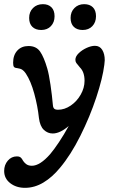

<svg xmlns="http://www.w3.org/2000/svg" viewBox="-54 -626 557 922"><path d="M86 -540Q86 -569 104.5 -587.5Q123 -606 152 -606Q178 -606 193 -591Q208 -576 208 -548Q208 -519 190.5 -500.5Q173 -482 144 -482Q117 -482 101.5 -497Q86 -512 86 -540ZM285 -540Q285 -569 303.5 -587.5Q322 -606 350 -606Q377 -606 392 -591Q407 -576 407 -548Q407 -519 389.5 -500.5Q372 -482 343 -482Q316 -482 300.5 -497Q285 -512 285 -540ZM-34 195Q-34 166 -16.5 145.5Q1 125 27 125Q38 125 43 128.5Q48 132 52 138Q60 153 71 161.5Q82 170 99 170Q138 170 187 114Q205 93 229 57Q253 21 276 -21Q234 15 199 15Q175 15 156.5 -2.5Q138 -20 133 -59Q127 -116 110.5 -176.5Q94 -237 70 -273Q62 -285 53 -291Q44 -297 28 -299Q16 -300 12.5 -305.5Q9 -311 9 -325Q9 -361 29 -383Q49 -405 83 -405Q120 -405 138.5 -378.5Q157 -352 173 -297Q181 -270 188.5 -218.5Q196 -167 200 -121Q201 -109 206.5 -104Q212 -99 225 -99Q256 -99 285.5 -119Q315 -139 333.5 -171.5Q352 -204 352 -238Q352 -280 330 -302Q317 -317 312.5 -323.5Q308 -330 308 -339Q308 -355 324 -370.5Q340 -386 362 -396Q384 -406 402 -406Q425 -406 437 -386.5Q449 -367 449 -337Q449 -331 447 -315Q439 -251 408.5 -158.5Q378 -66 332 26Q286 118 234 180Q197 225 154.5 250.5Q112 276 66 276Q24 276 -5 253.5Q-34 231 -34 195Z"/></svg>

Font: AkayaTelivigala
Style: Regular
Weight: 400
Designer: Vaishnavi Murthy Yerkadithaya ( vaishnavimurthy@gmail.com ), Juan Luis Blanco Aristondo ( juan@blancoletters.com )
Version: Version 1.000